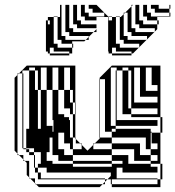

<svg xmlns="http://www.w3.org/2000/svg" viewBox="-20 -770 721 790"><path d="M412 -396V-420H390V-396ZM136 -416V-480H124V-492H100V-480H124V-416ZM520 -416V-480H508V-492H484V-480H508V-416ZM412 -300V-324H390V-300ZM460 -468H456V-480H460ZM628 -396V-420H604V-492H580V-396ZM628 -348V-372H556V-492H532V-348ZM196 -228H200V-240H196ZM440 -240V-228H456V-240ZM604 -204V-224H600V-204ZM628 -156V-180H600V-156ZM316 -156V-174L310 -180H280V-156ZM628 -108V-132H600V-156H580V-204H440V-228H390V-204H440V-180H556V-132H600V-108ZM184 -144H172V-108H196V-96H280V-84H440V-96H280V-108H220V-132H196V-204H184ZM628 -12V-32H440V-12ZM412 -12H402L412 -22V-32H136V-36H412V-32H422L412 -22ZM460 -444H456V-468H460ZM76 -420H72V-444H76ZM460 -420H456V-444H460ZM412 -372V-396H390V-372ZM76 -372V-396H72V-372ZM460 -372H456V-396H460ZM412 -348V-372H390V-348ZM412 -324V-348H390V-324ZM76 -324V-348H72V-324ZM460 -324H456V-348H460ZM460 -300H456V-324H460ZM76 -300H72V-324H76ZM412 -276V-300H390V-276ZM280 -240V-300H268V-324H244V-400H220V-492H196V-400H220V-300H244V-288H264V-276H268V-240ZM412 -252V-276H390V-252ZM628 -252H456V-276H628ZM76 -252V-276H72V-252ZM172 -492H148V-400H172V-252H196V-240H200V-276H196V-400H172ZM76 -228H72V-252H76ZM412 -252H390V-228H412ZM280 -240H268V-204H280V-180H292V-198L290 -200V-204H280ZM76 -180V-204H72V-180ZM604 -204H600V-180H604ZM460 -300V-288H520V-300H484V-352H460V-348H456V-372H460V-352H508V-324H520V-300H628V-324H520V-352H484V-416H460V-396H456V-420H460V-416H508V-352H520V-416H484V-480H460V-492H436V-252H456V-240H600V-228H604V-224H640V-96H648V-32H640V-96H600V-108H532V-156H440V-180H370L390 -200V-204H388V-444H390V-420H412V-444H390V-450L440 -500H640V-288H648V-224H640V-288H460V-276H456V-300ZM124 -108H120V-132H100V-144H88V-156H76V-160H72V-180H76V-160H88V-156H100V-144H120V-132H124ZM76 -204H72V-228H76V-224H88V-240H100V-288H76V-276H72V-300H76V-288H100V-352H76V-348H72V-372H76V-352H100V-416H76V-396H72V-420H76V-416H124V-400H136V-240H148V-400H136V-416H100V-480H72V-468H76V-444H72V-468H58L90 -500H290V-348H292V-324H290V-348H280V-400H268V-492H244V-400H268V-348H280V-324H292V-300H290V-324H280V-300H290V-204H292V-198L310 -180H316V-174L340 -150L364 -174V-180H370L364 -174V-156H440V-132H508V-96H600V-84H628V-60H484V-80H460V-36H628V-32H640V0H440V-12H436V-32H422L436 -46V-60H172V-80H136V-96H148V-144H120V-160H88V-224H76ZM124 -84H120V-108H124ZM244 -132H280V-108H440V-96H484V-108H440V-132H280V-156H268V-180H244V-224H220V-156H244ZM124 -84V-80H136V-60H148V-36H136V-60H124V-80H120V-84ZM124 -36V-16L128 -12H402L390 0H140L128 -12H124V-16L104 -36H100V-40L90 -50V-100L82 -108H76V-114L58 -132H52V-138L40 -150V-450L52 -462V-468H58L52 -462V-138L58 -132H76V-114L82 -108H100V-40L104 -36ZM681 -734H677V-750H681ZM681 -702H677V-718H617V-734H601V-750H633V-734H677V-718H681ZM441 -670H427V-686H441ZM441 -686V-700H427L425 -702V-700H427V-686ZM185 -638H177V-654H185ZM441 -638H427V-654H441ZM617 -638H615L617 -640V-654H553V-670H537V-750H553V-686H569V-670H627V-650L617 -640ZM185 -606H177V-622H185ZM441 -606H427V-622H441ZM585 -606H583L585 -608V-622H521V-638H505V-718H495L521 -744V-750H527L521 -744V-654H537V-638H615L585 -608ZM345 -606H333L345 -618V-622H265V-638H249V-750H265V-654H281V-638H365L345 -618ZM441 -590V-574H427V-590ZM185 -590V-574H177V-590ZM553 -574H551L553 -576V-590H489V-606H473V-700H457V-702H473V-700H477L489 -712V-718H495L489 -712V-622H505V-606H583L553 -576ZM633 -670H627V-686H585V-702H569V-750H585V-718H601V-702H677V-700H627V-686H633ZM441 -654H427V-670H441ZM185 -654H177V-670H185ZM377 -670V-654H297V-670H281V-750H297V-686H313V-670ZM377 -638H365L377 -650ZM185 -622H177V-638H185ZM441 -622H427V-638H441ZM185 -590H177V-606H185ZM441 -590H427V-606H441ZM281 -574H277V-590H233V-606H217V-700H227V-750H233V-622H249V-606H333L327 -600H277V-590H281ZM521 -542H441V-550H427V-558H425V-700H377V-686H329V-702H313V-750H329V-718H345V-702H409V-718H361V-734H345V-750H377L425 -702H441V-700H457V-590H473V-574H551L527 -550H521V-558H457V-574H441V-558H427V-574H441V-550H521ZM177 -550V-558H169V-686H177V-670H185V-686H177V-700H201V-702H217V-700H201V-590H217V-574H277V-550H265V-558H201V-574H185V-558H177V-574H185V-550H265V-542H185V-550Z"/></svg>

Font: Rubik Broken Fax
Style: Regular
Weight: 400
Designer: Hubert and Fischer, NaN
Foundry: Hubert and Fischer, NaN
Version: Version 2.201